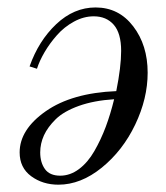

<svg xmlns="http://www.w3.org/2000/svg" viewBox="-20 -488 450 520"><path d="M80.1 -301.8 60.1 -308.1Q84.5 -377.4 132.3 -422.6Q180.2 -467.8 238.8 -467.8Q301.8 -467.8 340.8 -416.7Q379.9 -365.7 379.9 -291Q379.9 -221.2 346.2 -150.6Q312.5 -80.1 255.6 -33.9Q198.7 12.2 138.2 12.2Q95.7 12.2 64.5 -10.7Q33.2 -33.7 33.2 -75.2Q33.2 -137.2 104 -186.8Q174.8 -236.3 294.9 -241.2Q308.1 -307.1 308.1 -350.1Q308.1 -397.9 288.1 -420.9Q268.1 -443.8 233.9 -443.8Q206.5 -443.8 180.2 -429.4Q153.8 -415 134.3 -392.8Q114.7 -370.6 100.8 -346.9Q86.9 -323.2 80.1 -301.8ZM143.1 -12.2Q169.9 -12.2 193.8 -30Q217.8 -47.9 235.6 -78.9Q253.4 -109.9 266.4 -144.5Q279.3 -179.2 289.1 -219.2Q234.4 -215.8 193.6 -201.2Q152.8 -186.5 131.1 -165.3Q109.4 -144 99.1 -121.6Q88.9 -99.1 88.9 -75.2Q88.9 -47.9 101.8 -30Q114.7 -12.2 143.1 -12.2Z"/></svg>

Font: Flanker Steampunk
Style: Italic
Weight: 400
Italic angle: -12°
Designer: Alexey Kryukov, Leonardo Di Lena
Foundry: Alexey Kryukov, Leonardo Di Lena
Version: 1.210